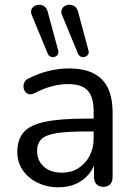

<svg xmlns="http://www.w3.org/2000/svg" viewBox="-20 -786 570 815"><path d="M228.5 9Q178.5 9 138.8 -10.8Q99 -30.5 76.2 -64.2Q53.5 -98 53.5 -140Q53.5 -194 80.8 -225Q108 -256 171.8 -269.2Q235.5 -282.5 345 -282.5H390.5V-228H346.5Q266 -228 220.2 -220.8Q174.5 -213.5 156 -195.5Q137.5 -177.5 137.5 -145Q137.5 -104.5 165.8 -78.8Q194 -53 243 -53Q282.5 -53 312.5 -72Q342.5 -91 360 -123.8Q377.5 -156.5 377.5 -198.5V-313Q377.5 -374 352.5 -401.5Q327.5 -429 270.5 -429Q236 -429 201 -420Q166 -411 127.5 -391Q113.5 -384 103 -386.5Q92.5 -389 86.5 -397.5Q80.5 -406 79.8 -416.8Q79 -427.5 84.2 -437.8Q89.5 -448 102.5 -453.5Q146 -475.5 189.2 -485.5Q232.5 -495.5 271.5 -495.5Q335 -495.5 376.2 -475Q417.5 -454.5 437.8 -412.8Q458 -371 458 -305.5V-36Q458 -15.5 448 -4.2Q438 7 419 7Q400 7 389.5 -4.2Q379 -15.5 379 -36V-112.5H388.5Q380 -75 357.8 -47.8Q335.5 -20.5 302.8 -5.8Q270 9 228.5 9ZM311 -558.5 244 -720.5Q238 -734.5 241.8 -744.8Q245.5 -755 255 -760.5Q264.5 -766 276.2 -765.8Q288 -765.5 297.8 -758.5Q307.5 -751.5 311.5 -736L355.5 -572Q358.5 -561 353.5 -554Q348.5 -547 340 -544.5Q331.5 -542 323.2 -545.5Q315 -549 311 -558.5ZM182.5 -558.5 115.5 -720.5Q109.5 -734.5 113.2 -744.8Q117 -755 126.5 -760.5Q136 -766 147.5 -765.8Q159 -765.5 168.8 -758.5Q178.5 -751.5 182.5 -736L227 -572Q230 -561 225 -554Q220 -547 211.5 -544.5Q203 -542 194.8 -545.5Q186.5 -549 182.5 -558.5Z"/></svg>

Font: Nunito ExtraLight
Style: Regular
Weight: 200
Designer: Vernon Adams
Foundry: Vernon Adams
Version: Version 3.602;April 4, 2023;FontCreator 14.0.0.2856 64-bit